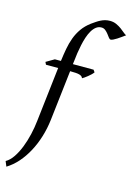

<svg xmlns="http://www.w3.org/2000/svg" viewBox="-192 -813 776 1121"><g transform="rotate(15 196.0 -252.5)"><path d="M440.9 -685.1Q430.7 -677.7 418.9 -669.2Q407.2 -660.6 396 -653.6Q384.8 -646.5 375.2 -641.8Q365.7 -637.2 359.9 -637.2Q353.5 -637.2 347.2 -645.8Q340.8 -654.3 333 -664.6Q325.2 -674.8 314.9 -683.3Q304.7 -691.9 291 -691.9Q272.5 -691.9 258.3 -680.9Q244.1 -669.9 233.4 -651.6Q222.7 -633.3 214.8 -609.6Q207 -585.9 201.7 -560.5Q196.3 -535.2 192.6 -510.3Q189 -485.4 187 -464.8L184.1 -441.9H309.1L318.8 -428.2Q314 -421.4 305.7 -413.3Q297.4 -405.3 288.1 -397.9Q278.8 -390.6 270.3 -384.5Q261.7 -378.4 256.8 -376Q254.4 -382.8 249.3 -387Q244.1 -391.1 235.4 -393.6Q226.6 -396 213.4 -397Q200.2 -397.9 182.1 -397.9H179.2L144 -94.2Q137.7 -40.5 122.3 9.5Q106.9 59.6 83.7 102.8Q60.5 146 30.3 180.4Q0 214.8 -36.1 236.8L-48.8 206.1Q-24.4 192.4 -4.6 163.1Q15.1 133.8 30 95.7Q44.9 57.6 54.7 14.9Q64.5 -27.8 68.8 -67.9L106.9 -397.9H33.2L25.9 -413.1L75.2 -441.9H111.8Q116.7 -481 123.3 -517.1Q129.9 -553.2 141.8 -585.4Q153.8 -617.7 173.6 -645.8Q193.4 -673.8 224.1 -696.8Q237.3 -706.1 249.5 -714.4Q261.7 -722.7 274.4 -729Q287.1 -735.4 300.5 -738.8Q314 -742.2 329.1 -742.2Q350.6 -742.2 367.9 -734.1Q385.3 -726.1 398.9 -716.1Q412.6 -706.1 423.1 -696.8Q433.6 -687.5 440.9 -685.1Z"/></g></svg>

Font: Gentium
Style: Italic
Weight: 400
Italic angle: -7°
Designer: J. Victor Gaultney
Version: Version 1.02; 2005; OFL release